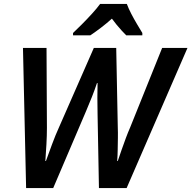

<svg xmlns="http://www.w3.org/2000/svg" viewBox="-20 -958 975 978"><path d="M113 0 97 -714H217L219 -307Q219 -269 216.5 -223Q214 -177 211 -138H214Q228 -177 245.5 -224Q263 -271 279 -306L458 -714H572L580 -307Q581 -285 580.5 -255.5Q580 -226 579.5 -195Q579 -164 577 -138H580Q589 -165 599.5 -195Q610 -225 621 -254.5Q632 -284 643 -309L806 -714H935L625 0H484L477 -376Q476 -420 476 -460Q476 -500 477 -535H474Q462 -499 448.5 -465Q435 -431 418 -391L251 0ZM352 -790Q371 -808 397 -834Q423 -860 448.5 -888Q474 -916 490 -938H626Q635 -914 649 -887Q663 -860 678 -835Q693 -810 705 -790V-778H623Q613 -788 600 -802Q587 -816 574 -832Q561 -848 550 -863Q522 -838 494.5 -817Q467 -796 440 -778H352Z"/></svg>

Font: Noto Sans Display SemiBold
Style: Italic
Weight: 600
Italic angle: -12°
Designer: Monotype Design Team
Foundry: Monotype Imaging Inc.
Version: Version 2.003